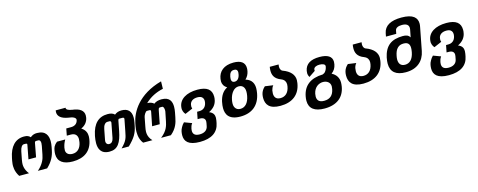

<svg xmlns="http://www.w3.org/2000/svg" viewBox="-36 -1630 6695 2691"><g transform="rotate(-15 3311.5 -284.5)"><path d="M48.3 0H190.4C175.3 -19 164.1 -37.1 155.8 -55.2C141.1 -86.9 135.7 -118.7 135.7 -142.6C135.7 -155.3 137.2 -178.2 142.6 -206.1L165.5 -323.7C176.8 -381.3 200.2 -412.1 227.5 -411.6L254.4 -411.1C267.1 -410.6 272.5 -407.7 272.5 -397.5C272.5 -394.5 272 -391.1 271 -386.7L233.4 -189.5H343.8L380.9 -386.7C383.3 -405.8 393.1 -411.6 402.8 -411.6H433.6C462.9 -411.6 467.8 -383.8 467.8 -362.3C467.8 -351.1 466.3 -338.4 463.4 -323.7L439.9 -203.1C434.1 -172.4 425.3 -140.6 407.2 -106.9C389.2 -73.2 362.3 -37.6 319.3 0H453.6C495.1 -39.1 522.9 -76.2 543.5 -114.7C562 -149.9 574.7 -186.5 583 -228.5L591.8 -272.9C597.7 -302.7 600.6 -330.1 600.6 -355C600.6 -429.7 573.7 -515.6 443.4 -515.6C406.7 -515.6 379.9 -508.8 345.7 -481C325.7 -503.4 302.2 -515.6 254.9 -515.6C127 -515.6 46.4 -426.8 15.1 -268.1L7.3 -228.5C3.9 -210 1.5 -194.8 1 -183.1C0.5 -170.9 0 -162.1 0 -155.8C0 -144.5 1.5 -127.4 3.9 -112.3C9.3 -79.1 21 -42.5 48.3 0Z M829.6 0C993.7 0 1103.5 -76.7 1129.9 -237.3C1132.3 -252.4 1134.3 -269.5 1134.3 -285.2C1134.3 -328.1 1120.1 -377.9 1060.1 -415.5C1123 -442.9 1156.2 -490.2 1166 -544.4C1168 -555.7 1168.9 -565.9 1168.9 -575.7C1168.9 -647.9 1113.8 -689.9 1003.4 -702.6H1004.4C949.7 -711.9 922.4 -727.1 922.4 -749C922.4 -750.5 922.4 -752.4 922.9 -754.4H779.8C778.3 -745.1 777.3 -736.3 777.3 -727.5C777.3 -667 824.7 -627.4 919.4 -610.4C955.6 -606.4 982.9 -599.6 1001.5 -589.8C1019 -580.6 1029.3 -567.4 1029.3 -554.2C1029.3 -551.3 1028.8 -547.9 1028.3 -545.9C1018.6 -498 980 -471.2 927.7 -471.2H857.4L838.4 -371.6H898.4C968.8 -371.6 990.7 -326.7 990.7 -281.7C990.7 -268.6 988.8 -251.5 986.3 -237.3C971.7 -153.8 924.3 -104.5 850.6 -104.5C785.2 -104.5 758.8 -143.1 758.8 -180.2C758.8 -187.5 759.8 -204.1 762.2 -217.8C766.1 -239.3 775.4 -266.1 777.3 -271.5C783.2 -287.6 791.5 -304.2 803.2 -325.7H685.1C658.2 -304.7 643.6 -286.6 634.8 -269.5C626.5 -252.9 622.6 -237.3 619.1 -219.2C615.2 -198.7 613.3 -179.2 613.3 -162.1C613.3 -54.2 691.4 0 829.6 0Z M1361.3 0C1421.4 0 1463.4 -19.5 1495.6 -61.5C1528.3 -104 1548.8 -168 1564 -246.1L1592.3 -391.6C1594.2 -401.4 1600.1 -411.6 1607.4 -411.6H1653.8C1669.4 -411.6 1679.7 -407.2 1679.7 -393.1C1679.7 -390.1 1679.2 -387.7 1678.7 -384.3L1646.5 -218.8C1636.7 -168.5 1630.4 -136.7 1615.7 -106C1600.6 -74.2 1577.1 -43 1533.7 0H1638.7C1685.1 -44.9 1720.7 -85.9 1745.1 -126.5C1769.5 -167 1783.7 -209 1793 -257.3L1801.8 -302.7C1807.1 -329.6 1809.6 -354 1809.6 -375C1809.6 -468.8 1760.3 -515.6 1669.9 -515.6C1627.4 -515.6 1598.6 -505.4 1568.4 -481.9C1545.4 -505.4 1514.6 -515.6 1467.3 -515.6C1337.4 -515.6 1253.9 -437.5 1220.2 -272.5L1217.3 -258.3C1211.9 -231.9 1207.5 -193.8 1207.5 -163.1C1207.5 -86.9 1234.4 0 1361.3 0ZM1384.3 -104.5C1352.1 -104.5 1337.9 -127.9 1337.9 -152.8C1337.9 -159.7 1338.9 -167 1340.3 -174.8L1369.6 -325.7C1374 -349.1 1381.8 -370.6 1393.6 -386.2C1405.3 -401.9 1420.4 -411.6 1438.5 -411.6H1471.7C1475.6 -411.6 1481 -409.2 1484.9 -404.8C1487.8 -401.4 1489.7 -397 1489.7 -389.6C1489.7 -388.7 1489.7 -386.7 1489.3 -384.3L1448.7 -173.8C1439.9 -129.4 1418 -104.5 1384.3 -104.5Z M1846.7 0H1981C1963.4 -18.1 1950.7 -36.1 1941.9 -55.2C1925.3 -90.8 1924.8 -124 1924.8 -133.3C1924.8 -157.7 1928.2 -176.3 1936 -217.8L1960 -341.8C1961.9 -354 1970.7 -373 1981 -388.7C1991.7 -405.3 2002.9 -416.5 2014.2 -416.5H2047.9C2055.7 -416.5 2061.5 -415.5 2064.9 -411.6C2066.9 -409.2 2068.4 -405.3 2068.4 -399.9C2068.4 -396.5 2067.9 -392.1 2066.9 -387.2L2027.8 -189.5H2138.2L2176.3 -384.8C2181.6 -411.6 2189.5 -416.5 2202.6 -416.5H2233.9C2245.1 -416.5 2252.9 -404.3 2257.3 -388.7C2260.3 -378.9 2261.2 -366.7 2261.2 -357.4C2261.2 -351.1 2260.7 -346.2 2260.3 -341.8L2232.9 -205.6C2227.1 -175.8 2218.3 -140.6 2200.7 -106.9C2183.6 -74.2 2157.2 -39.6 2107.4 0H2249.5C2293.5 -36.6 2321.8 -75.7 2339.8 -113.3C2356.9 -148.9 2366.2 -183.1 2375 -228.5L2387.7 -293.9C2392.6 -319.3 2396 -347.7 2396 -374.5C2396 -447.8 2370.6 -520.5 2251.5 -520.5C2206.5 -520.5 2169.4 -510.3 2140.1 -487.3C2120.1 -506.3 2085.9 -520.5 2044.9 -520.5C2120.6 -593.3 2208 -635.7 2309.1 -657.7L2311.5 -765.1C1966.3 -670.4 1841.8 -447.3 1811.5 -292.5L1803.2 -250C1796.9 -216.8 1795.4 -185.1 1795.4 -169.9C1795.4 -157.7 1796.4 -138.2 1798.3 -121.6C1803.2 -80.6 1817.4 -37.1 1846.7 0Z M2620.6 196.3C2788.1 196.3 2887.7 129.9 2911.6 2L2918.5 -34.7C2920.9 -48.3 2922.4 -60.5 2922.4 -73.7C2922.4 -110.4 2910.6 -150.4 2849.6 -173.3C2883.8 -190.4 2911.1 -210.9 2931.2 -234.9C2971.2 -282.7 2975.6 -339.4 2975.6 -366.2C2975.6 -469.2 2910.6 -520.5 2771 -520.5C2611.3 -520.5 2504.4 -453.1 2492.2 -342.3C2491.2 -334 2490.7 -323.2 2490.7 -319.3C2490.7 -315.4 2491.2 -300.3 2497.6 -281.7C2503.4 -264.2 2511.7 -250 2524.4 -235.8L2635.3 -283.7C2631.3 -294.4 2630.4 -300.8 2629.9 -305.7C2629.4 -310.5 2629.4 -314 2629.4 -314.9C2629.4 -322.8 2630.4 -332 2632.3 -342.3C2642.6 -392.1 2686.5 -417 2745.6 -417C2780.8 -417 2802.2 -408.2 2816.4 -391.1C2830.6 -373.5 2832.5 -354 2832.5 -341.8C2832.5 -333.5 2831.5 -324.7 2829.6 -315.4C2822.8 -281.7 2809.1 -259.8 2790 -244.6C2771 -229.5 2749 -222.7 2720.2 -222.7H2689.5L2669.4 -120.6H2700.2C2757.3 -120.6 2777.8 -93.3 2777.8 -59.6C2777.8 -52.2 2776.9 -44.4 2775.4 -36.1L2766.6 8.8C2755.4 65.9 2708 93.3 2643.1 93.3C2569.8 93.3 2547.9 58.6 2547.9 17.1C2547.9 8.3 2548.8 -2 2550.8 -12.2C2555.2 -36.1 2563.5 -63.5 2581.5 -86.9L2473.1 -127.4C2454.1 -109.4 2440.9 -89.8 2429.2 -68.4C2417 -45.9 2411.1 -30.8 2407.2 -10.7C2403.8 6.8 2401.9 26.4 2401.9 43.5C2401.9 129.4 2452.1 196.3 2620.6 196.3Z M3260.3 0C3426.8 0 3537.1 -85.9 3567.9 -253.9C3572.3 -277.8 3575.2 -305.2 3575.2 -327.6C3575.2 -387.2 3554.2 -455.6 3460.4 -482.4C3475.6 -497.1 3488.3 -513.2 3498 -531.2C3517.1 -566.9 3522.9 -606 3522.9 -632.8C3522.9 -715.8 3465.3 -756.8 3358.4 -756.8C3217.8 -756.8 3140.1 -686 3125.5 -583C3123.5 -569.3 3122.6 -555.2 3122.6 -546.9C3122.6 -510.7 3140.1 -470.2 3185.5 -444.3C3152.8 -427.7 3125.5 -403.3 3105.5 -373C3063.5 -309.6 3053.2 -222.7 3053.2 -176.8C3053.2 -86.4 3093.8 0 3260.3 0ZM3308.1 -493.2C3269.5 -493.2 3261.7 -521.5 3261.7 -543C3261.7 -550.8 3262.7 -563.5 3265.1 -575.7C3274.9 -627.9 3296.4 -655.8 3336.9 -655.8H3339.8C3382.8 -655.8 3390.1 -630.9 3390.1 -608.4C3390.1 -600.1 3389.2 -590.8 3386.7 -580.1C3376.5 -523.9 3348.1 -493.2 3308.1 -493.2ZM3288.1 -104.5C3253.9 -104.5 3228.5 -117.7 3213.4 -143.1C3199.2 -167 3198.7 -191.9 3198.7 -201.2C3198.7 -219.2 3200.7 -237.3 3204.1 -255.4C3213.9 -306.2 3231.9 -344.7 3256.3 -373C3280.3 -400.9 3309.1 -416 3344.2 -416C3378.4 -416 3403.8 -401.9 3418 -374C3429.2 -352.1 3430.2 -327.6 3430.2 -314.9C3430.2 -299.3 3428.7 -278.3 3424.3 -255.4C3406.2 -159.2 3357.9 -104.5 3288.1 -104.5Z M3840.8 0C4015.6 0 4126 -86.9 4150.9 -246.6C4152.8 -259.3 4154.8 -275.9 4154.8 -290.5C4154.8 -366.7 4103 -429.2 3997.1 -468.3L3997.6 -467.8C3970.7 -478 3960.4 -507.3 3960.4 -535.6C3960.4 -544.4 3961.4 -555.7 3963.9 -567.4H3835.9C3832.5 -548.3 3830.6 -530.8 3830.6 -511.2C3830.6 -454.1 3847.7 -391.1 3947.8 -355H3947.3C3992.7 -336.9 4007.8 -301.8 4007.8 -267.6C4007.8 -258.8 4006.8 -248 4004.9 -237.3C3989.3 -147.9 3938 -104.5 3869.1 -104.5C3800.8 -104.5 3780.8 -147.5 3780.8 -194.8C3780.8 -207.5 3782.2 -223.1 3785.2 -239.3C3790.5 -263.2 3801.8 -288.1 3816.9 -305.2L3699.2 -321.8C3684.1 -308.1 3670.4 -293 3660.6 -277.3C3639.2 -243.2 3632.8 -205.6 3632.8 -170.4C3632.8 -74.2 3679.7 0 3840.8 0Z M4429.7 196.3C4609.4 196.3 4714.4 108.4 4738.8 -38.6C4742.2 -58.6 4744.1 -82 4744.1 -98.1C4744.1 -165.5 4710 -218.8 4647.9 -250C4689 -280.8 4710.4 -317.4 4719.7 -366.2C4722.2 -379.4 4723.6 -391.6 4723.6 -403.3C4723.6 -481.4 4660.2 -520.5 4543 -520.5C4415.5 -520.5 4339.4 -474.6 4321.8 -378.9C4319.8 -367.7 4318.8 -358.9 4318.8 -343.8C4318.8 -342.8 4318.8 -337.4 4319.8 -331.5C4321.8 -317.9 4325.7 -304.7 4336.4 -286.1L4429.7 -349.1L4430.2 -372.1C4432.6 -387.2 4444.8 -398.4 4460 -405.8C4475.6 -413.1 4494.1 -416.5 4515.6 -416.5C4539.1 -416.5 4559.6 -412.6 4574.2 -405.3C4587.9 -398.4 4595.7 -389.6 4595.7 -374.5C4595.7 -373.5 4595.7 -373 4595.2 -370.6C4590.3 -340.3 4581.5 -321.3 4567.4 -302.2C4555.7 -286.1 4547.4 -281.2 4525.4 -272C4346.7 -267.1 4244.6 -187.5 4215.3 -38.6C4210.9 -15.6 4208.5 5.4 4208.5 25.9C4208.5 139.2 4284.7 196.3 4429.7 196.3ZM4449.7 90.3C4369.6 90.3 4349.6 47.9 4349.6 1.5C4349.6 -11.2 4351.1 -23.9 4354 -38.6C4373 -130.9 4440.4 -168.9 4500.5 -168.9C4555.2 -168.9 4604.5 -137.2 4604.5 -78.1C4604.5 -67.9 4603 -53.7 4600.1 -38.6C4583.5 47.4 4534.2 90.3 4452.1 90.3Z M5044.9 0C5219.7 0 5330.1 -86.9 5355 -246.6C5356.9 -259.3 5358.9 -275.9 5358.9 -290.5C5358.9 -366.7 5307.1 -429.2 5201.2 -468.3L5201.7 -467.8C5174.8 -478 5164.6 -507.3 5164.6 -535.6C5164.6 -544.4 5165.5 -555.7 5168 -567.4H5040C5036.6 -548.3 5034.7 -530.8 5034.7 -511.2C5034.7 -454.1 5051.8 -391.1 5151.9 -355H5151.4C5196.8 -336.9 5211.9 -301.8 5211.9 -267.6C5211.9 -258.8 5210.9 -248 5209 -237.3C5193.4 -147.9 5142.1 -104.5 5073.2 -104.5C5004.9 -104.5 4984.9 -147.5 4984.9 -194.8C4984.9 -207.5 4986.3 -223.1 4989.3 -239.3C4994.6 -263.2 5005.9 -288.1 5021 -305.2L4903.3 -321.8C4888.2 -308.1 4874.5 -293 4864.7 -277.3C4843.3 -243.2 4836.9 -205.6 4836.9 -170.4C4836.9 -74.2 4883.8 0 5044.9 0Z M5659.2 0C5744.6 0 5808.6 -22.5 5857.4 -62.5C5906.2 -102.5 5938 -159.7 5951.7 -230L6016.6 -565.4C6020 -582.5 6021.5 -595.7 6021.5 -609.4C6021.5 -694.8 5966.3 -757.3 5795.4 -757.3C5639.6 -757.3 5547.9 -705.6 5527.8 -602.5L5518.6 -554.7H5668L5677.2 -602.5C5683.6 -635.7 5719.2 -654.8 5776.4 -654.8C5848.6 -654.8 5873.5 -624.5 5873.5 -584.5C5873.5 -578.6 5873 -571.8 5871.6 -563.5L5850.1 -454.6C5827.6 -493.2 5793.5 -501.5 5746.1 -501.5C5711.4 -501.5 5671.4 -497.1 5638.2 -488.3C5571.3 -470.7 5522 -432.1 5489.3 -371.6C5454.6 -307.1 5443.4 -228 5443.4 -181.2C5443.4 -61 5518.1 0 5659.2 0ZM5676.8 -104.5C5609.4 -104.5 5586.9 -150.4 5586.9 -202.6C5586.9 -219.7 5589.4 -237.3 5593.3 -256.8C5603 -305.7 5617.7 -341.3 5644 -366.2C5667.5 -388.7 5695.8 -397.5 5730.5 -397.5C5767.6 -397.5 5791.5 -387.7 5805.2 -366.2C5817.9 -346.2 5818.4 -320.3 5818.4 -311.5C5818.4 -296.4 5816.9 -274.4 5812 -250C5792.5 -149.9 5743.2 -104.5 5676.8 -104.5Z M6232.9 196.3C6400.4 196.3 6500 129.9 6523.9 2L6530.8 -34.7C6533.2 -48.3 6534.7 -60.5 6534.7 -73.7C6534.7 -110.4 6522.9 -150.4 6461.9 -173.3C6496.1 -190.4 6523.4 -210.9 6543.5 -234.9C6583.5 -282.7 6587.9 -339.4 6587.9 -366.2C6587.9 -469.2 6522.9 -520.5 6383.3 -520.5C6223.6 -520.5 6116.7 -453.1 6104.5 -342.3C6103.5 -334 6103 -323.2 6103 -319.3C6103 -315.4 6103.5 -300.3 6109.9 -281.7C6115.7 -264.2 6124 -250 6136.7 -235.8L6247.6 -283.7C6243.7 -294.4 6242.7 -300.8 6242.2 -305.7C6241.7 -310.5 6241.7 -314 6241.7 -314.9C6241.7 -322.8 6242.7 -332 6244.6 -342.3C6254.9 -392.1 6298.8 -417 6357.9 -417C6393.1 -417 6414.6 -408.2 6428.7 -391.1C6442.9 -373.5 6444.8 -354 6444.8 -341.8C6444.8 -333.5 6443.8 -324.7 6441.9 -315.4C6435.1 -281.7 6421.4 -259.8 6402.3 -244.6C6383.3 -229.5 6361.3 -222.7 6332.5 -222.7H6301.8L6281.7 -120.6H6312.5C6369.6 -120.6 6390.1 -93.3 6390.1 -59.6C6390.1 -52.2 6389.2 -44.4 6387.7 -36.1L6378.9 8.8C6367.7 65.9 6320.3 93.3 6255.4 93.3C6182.1 93.3 6160.2 58.6 6160.2 17.1C6160.2 8.3 6161.1 -2 6163.1 -12.2C6167.5 -36.1 6175.8 -63.5 6193.8 -86.9L6085.4 -127.4C6066.4 -109.4 6053.2 -89.8 6041.5 -68.4C6029.3 -45.9 6023.4 -30.8 6019.5 -10.7C6016.1 6.8 6014.2 26.4 6014.2 43.5C6014.2 129.4 6064.5 196.3 6232.9 196.3Z"/></g></svg>

Font: Hack
Style: Bold Oblique
Weight: 700
Italic angle: -12°
Monospace: yes
Designer: Christopher Simpkins
Foundry: Christopher Simpkins
Version: Version 2.010